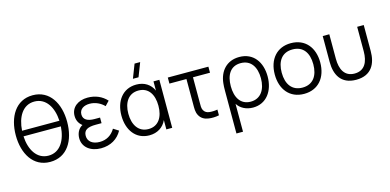

<svg xmlns="http://www.w3.org/2000/svg" viewBox="-87 -1313 4237 2086"><g transform="rotate(-15 2031.0 -270.0)"><path d="M328.5 15C520.5 15 617.5 -148.5 617.5 -360C617.5 -564.5 520.5 -734.5 328.5 -734.5C137 -734.5 40 -564.5 40 -360C40 -155.5 137 15 328.5 15ZM118.5 -328.5H538.5C529 -177 460.5 -55.5 328.5 -55.5C197 -55.5 126 -177 118.5 -328.5ZM119 -391.5C128.5 -542.5 197 -663.5 328.5 -663.5C460.5 -663.5 531 -542.5 539 -391.5Z M899.5 15C1008.5 15 1091 -35 1137.5 -120L1078.5 -157.5C1039 -91 980 -55.5 904 -55.5C824.5 -55.5 772.5 -94.5 772.5 -158.5C772.5 -224.5 818.5 -247.5 910.5 -247.5H974.5V-310.5H911.5C836.5 -310.5 787 -336 787 -394.5C787 -456 839.5 -485 903 -485C967 -485 1026.5 -455.5 1065.5 -414.5L1112.5 -464C1058.5 -523 985.5 -555 897.5 -555C793.5 -555 711.5 -497.5 711.5 -399.5C711.5 -349 732 -310 769 -282C720.5 -258 697.5 -203.5 697.5 -151.5C697.5 -48.5 785.5 15 899.5 15Z M1444.5 15C1534 15 1603.5 -29.5 1637 -105V0H1703V-540H1637V-436.5C1604 -511 1536.5 -555 1446.5 -555C1291.5 -555 1204 -431.5 1204 -270C1204 -108.5 1291.5 15 1444.5 15ZM1282 -270.5C1282 -396.5 1339.5 -486.5 1452.5 -486.5C1565 -486.5 1620.5 -397.5 1620.5 -270.5C1620.5 -145.5 1565.5 -53.5 1452 -53.5C1338 -53.5 1282 -148 1282 -270.5ZM1428.5 -625H1491.5L1551.5 -780H1488.5Z M2112.5 4.5C2145 9.5 2193 8.5 2228.5 0V-64.5C2200.5 -59 2167.5 -57.5 2139 -60.5C2110.5 -63.5 2088.5 -74.5 2074 -100.5C2060.5 -126.5 2063 -152.5 2063 -198.5V-472H2254.5V-540H1798V-472H1989.5V-195.5C1989.5 -140 1987 -102.5 2007.5 -63.5C2030.5 -20 2068.5 -1.5 2112.5 4.5Z M2361 -237.5V240H2435V-73.5C2468 -20.5 2531 15 2610 15C2760.5 15 2849 -108.5 2849 -271.5C2849 -431.5 2764 -555 2604.5 -555C2463.5 -555 2379 -458.5 2365 -324.5C2362 -302.5 2361 -273.5 2361 -237.5ZM2434.5 -271.5C2434.5 -398 2487.5 -486.5 2602 -486.5C2718 -486.5 2773.5 -396.5 2773.5 -271C2773.5 -145.5 2715.5 -53.5 2602 -53.5C2488 -53.5 2434.5 -144.5 2434.5 -271.5Z M3184.5 15C3344.5 15 3440.5 -100.5 3440.5 -270.5C3440.5 -437.5 3346.5 -555 3184.5 -555C3026.5 -555 2929 -440.5 2929 -270.5C2929 -103 3023.5 15 3184.5 15ZM3007 -270.5C3007 -396.5 3063.5 -484.5 3184.5 -484.5C3303.5 -484.5 3362.5 -400.5 3362.5 -270.5C3362.5 -143 3304.5 -55.5 3184.5 -55.5C3067.5 -55.5 3007 -140.5 3007 -270.5Z M3540.5 -246.5C3540.5 -110 3596 13.5 3771 13.5C3946 13.5 4002 -110 4002 -246.5V-540H3928V-264.5C3928 -145.5 3884.5 -56.5 3771 -56.5C3658 -56.5 3614.5 -145.5 3614.5 -264.5V-540H3540.5Z"/></g></svg>

Font: Eudonet
Style: Regular
Weight: 400
Designer: Mikhail Sharanda
Foundry: Mikhail Sharanda
Version: Version 4.503;Glyphs 3.1.2 (3151)